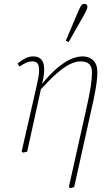

<svg xmlns="http://www.w3.org/2000/svg" viewBox="-20 -793 570 1004"><path d="M93 0Q103 -45 113.5 -90Q124 -135 134 -179.5Q144 -224 154.5 -269Q165 -314 175 -359Q184 -398 184.5 -423Q185 -448 177 -460Q169 -472 149 -472Q133 -472 117 -465Q101 -458 82 -445L72 -461Q94 -479 113 -488.5Q132 -498 155 -498Q181 -498 195.5 -482.5Q210 -467 211 -433.5Q212 -400 198 -345L122 0L101 5ZM340 185 428 -209Q438 -253 444.5 -285Q451 -317 454.5 -340.5Q458 -364 459.5 -382Q461 -400 461 -415Q461 -444 446.5 -458Q432 -472 402 -472Q375 -472 344 -456.5Q313 -441 274.5 -407Q236 -373 186 -318L182 -349H196Q238 -402 276 -434.5Q314 -467 347.5 -482.5Q381 -498 411 -498Q434 -498 451.5 -489Q469 -480 479 -462Q489 -444 489 -415Q489 -403 488 -389.5Q487 -376 485 -359.5Q483 -343 479 -321.5Q475 -300 469.5 -272Q464 -244 455 -207L368 185L348 191ZM324 -580Q341 -620 358 -660Q375 -700 392 -740Q397 -751 401 -758.5Q405 -766 410 -769.5Q415 -773 421 -773Q429 -773 433 -769Q437 -765 437 -757Q437 -750 433 -741.5Q429 -733 419 -714Q399 -679 379 -643.5Q359 -608 339 -573Z"/></svg>

Font: Source Serif 4 ExtraLight
Style: Italic
Weight: 250
Italic angle: -12°
Designer: Frank Grießhammer
Foundry: Adobe Systems Incorporated
Version: Version 4.004;hotconv 1.0.116;makeotfexe 2.5.65601